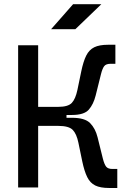

<svg xmlns="http://www.w3.org/2000/svg" viewBox="-20 -914 626 936"><path d="M261.2 -353.5 264.2 -393.1Q312 -393.1 330.1 -412.4Q348.1 -431.6 357.4 -475.6L376 -565.4Q386.2 -614.7 400.4 -643.1Q414.6 -671.4 439.5 -683.6Q464.4 -695.8 506.8 -695.8H542.5V-603H519Q496.6 -603 487.8 -591.3Q479 -579.6 472.2 -552.2L446.3 -448.2Q435.5 -405.3 412.8 -379.4Q390.1 -353.5 331.1 -353.5ZM68.4 0V-693.4H166V0ZM144 -300.3V-393.1H304.2V-300.3ZM511.7 2.4Q469.2 2.4 444.3 -9.8Q419.4 -22 405.3 -50.5Q391.1 -79.1 380.9 -127.9L362.3 -217.8Q353.5 -261.2 334.5 -280.8Q315.4 -300.3 264.2 -300.3L261.2 -339.8H331.1Q393.6 -339.8 419.2 -314Q444.8 -288.1 455.6 -245.1L481.4 -141.1Q488.3 -113.8 497.1 -102.1Q505.9 -90.3 528.3 -90.3H551.8V2.4ZM229 -771.5 336.4 -893.6H474.1L347.2 -771.5Z"/></svg>

Font: Cascadia Code PL
Style: Regular
Weight: 400
Monospace: yes
Designer: Aaron Bell
Foundry: Saja Typeworks
Version: Version 2102.003